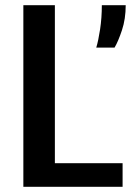

<svg xmlns="http://www.w3.org/2000/svg" viewBox="-20 -720 540 740"><path d="M70 0V-700H191.5V-91H452.5V0ZM351 -536.5Q359 -562.5 365.8 -607Q372.5 -651.5 372.5 -700H464.5Q464.5 -647 450 -603.5Q435.5 -560 421.5 -536.5Z"/></svg>

Font: Trispace Medium
Style: Regular
Weight: 500
Designer: Tyler Finck
Foundry: Etcetera Type Company
Version: Version 1.210; ttfautohint (v1.8.3)